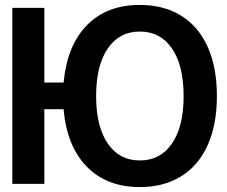

<svg xmlns="http://www.w3.org/2000/svg" viewBox="-20 -746 920 779"><path d="M30 0V-714H160V-411H238Q252 -561 332.5 -643.5Q413 -726 547 -726Q645 -726 715.5 -682Q786 -638 823 -555Q860 -472 860 -356Q860 -241 823 -158Q786 -75 715.5 -31Q645 13 547 13Q413 13 332 -70Q251 -153 238 -303H160V0ZM547 -95Q631 -95 678 -164Q725 -233 725 -356Q725 -480 678 -549Q631 -618 547 -618Q464 -618 417 -549Q370 -480 370 -356Q370 -233 417 -164Q464 -95 547 -95Z"/></svg>

Font: Non Bureau Medium
Style: Regular
Weight: 500
Designer: Jona Saucedo
Foundry: Non Foundry
Version: Version 1.000; ttfautohint (v1.8.4)